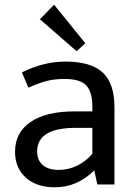

<svg xmlns="http://www.w3.org/2000/svg" viewBox="-20 -785 584 817"><path d="M297 -311H373V-331Q373 -395 346.5 -422Q320 -449 256 -449Q215 -449 183 -441.5Q151 -434 101 -412L73 -477Q167 -523 258 -523Q367 -523 417 -476.5Q467 -430 467 -329V0H394Q393 -4 390 -19.5Q387 -35 381 -60Q309 12 213 12Q136 12 90 -29Q44 -70 44 -139Q44 -221 110 -266Q176 -311 297 -311ZM231 -62Q271 -62 309 -80.5Q347 -99 373 -131V-241H303Q221 -241 179.5 -216Q138 -191 138 -141Q138 -103 162 -82.5Q186 -62 231 -62ZM210 -765 343 -601 306 -567 150 -703Z"/></svg>

Font: Telex
Style: Regular
Weight: 400
Designer: Andres Torresi
Foundry: Andres Torresi
Version: Version 1.100